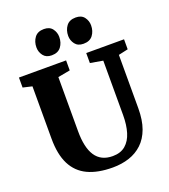

<svg xmlns="http://www.w3.org/2000/svg" viewBox="-172 -1105 1089 1236"><g transform="rotate(-20 372.0 -487.0)"><path d="M387 8Q285 8 216.5 -24.2Q148 -56.5 113.2 -125Q78.5 -193.5 78.5 -302V-660L16 -674.5V-743H339V-674.5L255.5 -659V-287.5Q255.5 -232.5 264.8 -190.2Q274 -148 293.2 -119Q312.5 -90 342 -75.5Q371.5 -61 411.5 -61Q466 -61 499.5 -89.8Q533 -118.5 548.2 -169Q563.5 -219.5 563.5 -286V-659.5L477 -674.5V-743H736V-674.5L670.5 -660V-295Q670.5 -213.5 649.5 -156Q628.5 -98.5 590 -62.2Q551.5 -26 499.8 -9Q448 8 387 8ZM263.5 -805Q226 -805 207 -830Q188 -855 188 -886Q188 -925.5 209 -953.5Q230 -981.5 272.5 -981.5H273.5Q312 -981.5 330.8 -956.5Q349.5 -931.5 349.5 -900.5Q349.5 -861 328.5 -833Q307.5 -805 264.5 -805ZM481.5 -805Q443.5 -805 424.5 -830Q405.5 -855 405.5 -886Q405.5 -925.5 426.5 -953.5Q447.5 -981.5 490.5 -981.5H491.5Q530 -981.5 548.8 -956.5Q567.5 -931.5 567.5 -900.5Q567.5 -861 546.5 -833Q525.5 -805 482.5 -805Z"/></g></svg>

Font: Merriweather 20pt Black
Style: Regular
Weight: 900
Version: Version 2.100